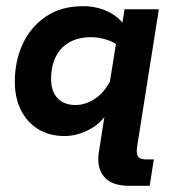

<svg xmlns="http://www.w3.org/2000/svg" viewBox="-20 -430 568 621"><path d="M399 171Q339.9 171 316 140.9Q292.2 110.9 299.5 63.6L329.2 -125.8L343.8 -99Q321.7 -41.9 277.8 -16Q233.8 10 188.4 10Q139.6 10 103.5 -12.3Q67.3 -34.6 47.6 -74.3Q27.9 -114.1 27.9 -165.3Q27.9 -233 53.7 -288.3Q79.6 -343.5 128.8 -376.8Q178 -410 248.8 -410Q290 -410 325.4 -394.3Q360.8 -378.5 383.5 -347.8L372.5 -335L382.8 -400H493.8L423.6 43Q419.9 66.5 426.1 76Q432.4 85.5 450.6 85.5H477.5L464.2 171ZM224.4 -90.4Q258.6 -90.4 291.1 -113.4Q323.6 -136.5 343.5 -183.1L332.5 -147.4L358.2 -308.1L358.4 -284.8Q342.2 -297.3 318.5 -303.5Q294.9 -309.7 275 -309.7Q233.9 -309.7 204.9 -293.5Q175.9 -277.3 160.6 -246.9Q145.3 -216.4 145.3 -173.8Q145.3 -134.7 166.1 -112.5Q186.8 -90.4 224.4 -90.4Z"/></svg>

Font: Rokkitt SemiBold
Style: Italic
Weight: 600
Italic angle: -9°
Designer: Vernon Adams
Foundry: Vernon Adams
Version: Version 3.103